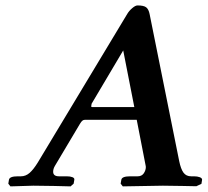

<svg xmlns="http://www.w3.org/2000/svg" viewBox="-20 -678 759 700"><path d="M315.9 -287.6H469.7L429.2 -494.1L314 -299.8L313 -293Q313 -292.5 312.5 -291.5V-290.5Q312.5 -287.6 315.9 -287.6ZM180.2 -73.2Q173.8 -62.5 173.8 -51.8Q173.8 -35.2 195.3 -35.2H223.6Q236.3 -35.2 244.1 -32Q252 -28.8 251 -22.9L248.5 -8.3L237.3 1.5L176.8 0Q116.7 -1 101.6 -1L18.1 1.5L10.3 -8.3L12.7 -22.9Q15.1 -35.2 44.9 -35.2H56.2Q73.7 -35.2 87.9 -47.6Q102.1 -60.1 117.7 -85.4L443.8 -627Q450.7 -638.7 462.2 -648.4Q473.6 -658.2 481.4 -658.2Q504.4 -658.2 513.2 -651.1Q522 -644 525.4 -627L633.3 -90.8Q639.2 -62 648.9 -48.6Q658.7 -35.2 676.8 -35.2H687.5Q699.2 -35.2 708 -32Q716.8 -28.8 716.8 -22.9L714.4 -7.8L695.8 1L646.5 0Q597.7 -1 573.7 -1L427.7 1.5L419.9 -8.3L422.4 -22.9Q424.8 -35.2 454.6 -35.2H481.9Q496.6 -35.2 504.2 -46.1Q511.7 -57.1 511.7 -69.3Q511.7 -71.3 511.2 -73.2L478.5 -241.2H289.6Q284.2 -241.2 280.3 -238Q276.4 -234.9 271.5 -226.6Z"/></svg>

Font: LL
Style: Bold Italic
Weight: 700
Italic angle: -11.5°
Designer: Philipp H. Poll
Foundry: Philipp H. Poll
Version: Version 2.7.x